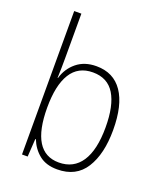

<svg xmlns="http://www.w3.org/2000/svg" viewBox="-141 -853 813 956"><g transform="rotate(20 265.0 -375.0)"><path d="M275 10Q216 10 179.5 -19.5Q143 -49 125 -95H122L116 0H86V-760H124V-523Q124 -500 123.5 -471.5Q123 -443 122 -419H124Q139 -472 180.5 -506Q222 -540 285 -540Q376 -540 423.5 -470.5Q471 -401 471 -269Q471 -142 423 -66Q375 10 275 10ZM271 -25Q349 -25 390 -87Q431 -149 431 -269Q431 -384 394 -444.5Q357 -505 279 -505Q201 -505 162.5 -443Q124 -381 124 -263Q124 -25 271 -25Z"/></g></svg>

Font: Noto Sans Mono Condensed ExtraLight
Style: Regular
Weight: 200
Width: 3
Designer: Monotype Design Team
Foundry: Monotype Imaging Inc.
Version: Version 2.014; ttfautohint (v1.8.4.7-5d5b)